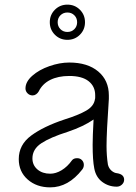

<svg xmlns="http://www.w3.org/2000/svg" viewBox="-20 -787 586 829"><path d="M516 -11Q516 1 506.5 10Q497 19 484 19Q449 19 421.5 -1.5Q394 -22 387 -60Q380 -95 380 -162Q380 -197 384 -271Q341 -241 273 -218Q197 -194 158.5 -168.5Q120 -143 120 -103Q120 -74 141.5 -55.5Q163 -37 197 -37Q221 -37 246 -52Q271 -67 291 -95Q298 -104 313 -104Q326 -104 334 -95.5Q342 -87 342 -75Q342 -64 335 -55Q275 22 197 22Q138 22 99.5 -12Q61 -46 61 -100Q61 -162 114.5 -201.5Q168 -241 258 -271Q319 -290 352.5 -309.5Q386 -329 390 -359Q391 -361 391 -366V-367V-376Q391 -414 362.5 -436.5Q334 -459 279 -459Q231 -459 197 -442Q163 -425 147 -392Q143 -385 136 -380Q129 -375 121 -375Q108 -375 99 -384Q90 -393 90 -405Q90 -434 119.5 -460Q149 -486 193.5 -501.5Q238 -517 279 -517Q358 -517 404 -478.5Q450 -440 450 -375V-360Q440 -215 440 -157Q440 -114 446 -76Q450 -60 461.5 -50Q473 -40 486 -39Q516 -34 516 -11ZM195 -691Q195 -723 217 -745Q239 -767 271 -767Q303 -767 325 -745Q347 -723 347 -691Q347 -659 325 -637Q303 -615 271 -615Q239 -615 217 -637Q195 -659 195 -691ZM313 -691Q313 -709 301 -721Q289 -733 271 -733Q253 -733 241 -721Q229 -709 229 -691Q229 -673 241 -661Q253 -649 271 -649Q289 -649 301 -661Q313 -673 313 -691Z"/></svg>

Font: Tsukimi Rounded
Style: Regular
Weight: 400
Designer: Takashi Funayama
Foundry: Takashi Funayama
Version: Version 1.032; ttfautohint (v1.8.3)